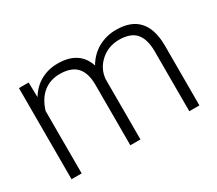

<svg xmlns="http://www.w3.org/2000/svg" viewBox="-102 -751 1091 964"><g transform="rotate(-30 443.0 -269.0)"><path d="M129.4 -528.3 131.3 -442.4Q160.6 -490.2 204.6 -514.2Q248.5 -538.1 302.2 -538.1Q427.2 -538.1 460.9 -435.5Q489.3 -484.9 536.6 -511.5Q584 -538.1 641.1 -538.1Q811 -538.1 814.5 -352.5V0H755.9V-348.1Q755.4 -418.9 725.3 -453.1Q695.3 -487.3 627.4 -487.3Q564.5 -486.3 521 -446.5Q477.5 -406.7 472.7 -349.6V0H414.1V-352.5Q413.6 -420.4 382.1 -453.9Q350.6 -487.3 285.2 -487.3Q230 -487.3 190.4 -455.8Q150.9 -424.3 131.8 -362.3V0H73.2V-528.3Z"/></g></svg>

Font: Vazir Thin FD
Style: Thin-FD
Weight: 100
Designer: Saber Rastikerdar
Foundry: Saber Rastikerdar
Version: Version 30.0.0